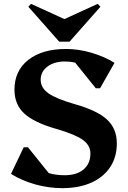

<svg xmlns="http://www.w3.org/2000/svg" viewBox="-20 -960 663 996"><path d="M303 16Q232 16 162.5 -3.5Q93 -23 37 -58L103 -196H125L233 -62Q270 -51 315 -51Q378 -51 413.5 -81Q449 -111 449 -164Q449 -207 408 -235.5Q367 -264 273 -291Q157 -324 106 -371Q55 -418 55 -495Q55 -593 127 -649.5Q199 -706 323 -706Q387 -706 454 -686.5Q521 -667 574 -634L499 -502H477L370 -635Q345 -641 317 -641Q261 -641 226 -614.5Q191 -588 191 -547Q191 -504 232 -475.5Q273 -447 367 -420Q484 -387 535 -340Q586 -293 586 -216Q586 -145 551.5 -93Q517 -41 453.5 -12.5Q390 16 303 16ZM141 -940 314 -861 487 -940 501 -925 341 -744H287L127 -925Z"/></svg>

Font: Platypi SemiBold
Style: Regular
Weight: 600
Designer: David Sargent
Foundry: Bolt Cutter Type
Version: Version 1.200; ttfautohint (v1.8.4.7-5d5b)